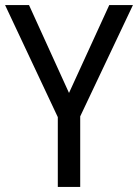

<svg xmlns="http://www.w3.org/2000/svg" viewBox="-20 -827 542 754"><path d="M251 -462 409 -807H502L295 -370V-93H207V-367L0 -807H94Z"/></svg>

Font: Noto Sans Kannada UI SemiCondensed
Style: Regular
Weight: 400
Width: 4
Designer: Jelle Bosma - Monotype Design Team
Foundry: Monotype Imaging Inc.
Version: Version 2.005; ttfautohint (v1.8.4.7-5d5b)